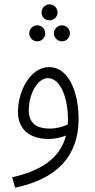

<svg xmlns="http://www.w3.org/2000/svg" viewBox="-20 -637 438 887"><path d="M209 -543C229 -543 246 -559 246 -579C246 -600 229 -617 209 -617C188 -617 172 -600 172 -579C172 -559 188 -543 209 -543ZM152 -446C173 -446 189 -463 189 -483C189 -503 173 -520 152 -520C132 -520 115 -503 115 -483C115 -463 132 -446 152 -446ZM266 -446C287 -446 303 -463 303 -483C303 -503 287 -520 266 -520C246 -520 229 -503 229 -483C229 -463 246 -446 266 -446ZM50 230C243 190 343 84 343 -87C343 -214 296 -327 207 -327C119 -327 63 -215 63 -120C63 -34 124 5 203 5C232 5 261 -1 285 -11C257 98 164 153 36 182ZM113 -128C113 -205 155 -276 201 -276C262 -276 294 -179 294 -85C294 -77 293 -69 293 -62C270 -51 240 -43 210 -43C155 -43 113 -63 113 -128Z"/></svg>

Font: Noto Sans Arabic Cond Light
Style: Regular
Weight: 300
Width: 3
Designer: Monotype Design Team, Nadine Chahine, Nizar Qandah and Khaled Hosny
Foundry: Monotype Imaging Inc.
Version: Version 2.012